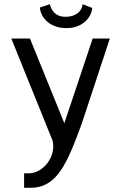

<svg xmlns="http://www.w3.org/2000/svg" viewBox="-20 -884 580 916"><path d="M370 -294 504 -700H422L287 -296L123 -700H34L226 -225C232 -213 234 -199 234 -185C234 -124 183 -58 117 -57H95V12H125C251 12 299 -100 370 -294ZM170 -848C176 -790 228 -750 295 -750H299C370 -750 416 -797 420 -846L374 -864C372 -830 340 -804 295 -804H291C243 -804 224 -837 218 -864Z"/></svg>

Font: Mint Spirit
Style: Regular
Weight: 400
Designer: HARENDAL Hirwen
Foundry: Arkandis Digital Foundry.
Version: Version 1.004;FFEdit